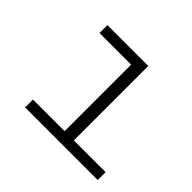

<svg xmlns="http://www.w3.org/2000/svg" viewBox="-121 -676 841 841"><g transform="rotate(45 300.0 -255.0)"><path d="M115.2 0V-48.8H311V-460.9H115.2V-509.8H368.2V-48.8H564.9V0Z"/></g></svg>

Font: Office Code Pro Light
Style: Regular
Weight: 300
Designer: Nathan Rutzky & Paul D. Hunt
Foundry: Adobe Systems Incorporated
Version: Version 1.004;PS 001.004;hotconv 1.0.70;makeotf.lib2.5.58329